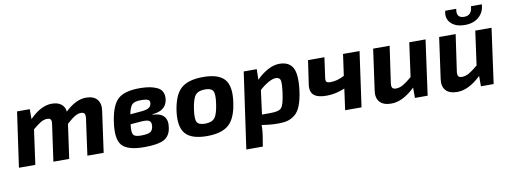

<svg xmlns="http://www.w3.org/2000/svg" viewBox="-68 -1109 4518 1696"><g transform="rotate(-10 2191.0 -261.0)"><path d="M205 -493V-404Q307 -507 403 -507Q457 -507 488 -483Q519 -459 524 -415Q619 -507 711 -507Q779 -507 810.5 -469.5Q842 -432 832 -367L781 0H635L680 -327Q684 -358 675 -370Q666 -382 645 -382Q619 -382 591.5 -366.5Q564 -351 515 -307L472 0H330L376 -327Q381 -357 373 -369.5Q365 -382 340 -382Q314 -382 286 -366.5Q258 -351 211 -311L168 0H21L91 -493Z M1265 -261 1264 -257Q1338 -253 1367.5 -218Q1397 -183 1386 -117Q1375 -44 1320.5 -15.5Q1266 13 1145 13Q994 13 944 -45.5Q894 -104 918 -259Q940 -406 1002 -457.5Q1064 -509 1204 -507Q1250 -506 1284.5 -499.5Q1319 -493 1350.5 -478Q1382 -463 1395 -433.5Q1408 -404 1401 -362Q1384 -270 1265 -261ZM1072 -294 1163 -302Q1215 -306 1235.5 -317.5Q1256 -329 1262 -351Q1269 -380 1251.5 -390.5Q1234 -401 1184 -401Q1127 -401 1105.5 -379Q1084 -357 1072 -294ZM1158 -215 1059 -207Q1050 -134 1064.5 -113.5Q1079 -93 1131 -93Q1190 -93 1214 -105.5Q1238 -118 1243 -155Q1248 -191 1230 -205Q1212 -219 1158 -215Z M1762 -507Q1899 -507 1953 -445Q2007 -383 1986 -240Q1967 -101 1903.5 -44Q1840 13 1706 13Q1570 13 1515 -48.5Q1460 -110 1479 -252Q1499 -392 1562.5 -449.5Q1626 -507 1762 -507ZM1760 -396Q1699 -396 1673 -365Q1647 -334 1633 -240Q1621 -155 1636 -126.5Q1651 -98 1709 -98Q1769 -98 1795 -129.5Q1821 -161 1834 -252Q1847 -338 1831.5 -367Q1816 -396 1760 -396Z M2241 -493 2239 -398Q2282 -443 2337 -474Q2392 -505 2445 -505Q2532 -505 2565 -444Q2598 -383 2579 -237Q2568 -158 2547.5 -106.5Q2527 -55 2494.5 -30Q2462 -5 2428.5 4Q2395 13 2345 13Q2272 13 2198 0Q2198 47 2191 93L2175 190H2027L2124 -493ZM2217 -90H2293Q2369 -90 2391.5 -115.5Q2414 -141 2428 -239Q2441 -333 2433.5 -359.5Q2426 -386 2391 -386Q2365 -386 2325 -364Q2285 -342 2245 -305Z M3163 -493 3094 0H2947L2973 -190Q2889 -155 2813 -155Q2731 -154 2695.5 -184.5Q2660 -215 2670 -281L2701 -493H2848L2823 -314Q2819 -286 2827.5 -276.5Q2836 -267 2865 -267Q2923 -267 2988 -301L3015 -493Z M3755 -493 3687 0H3573V-93Q3463 13 3360 13Q3289 13 3256.5 -24Q3224 -61 3234 -126L3285 -493H3433L3386 -166Q3382 -136 3390.5 -123.5Q3399 -111 3423 -111Q3455 -111 3485.5 -128Q3516 -145 3567 -188L3609 -493Z M4201 -712H4298Q4296 -645 4248 -601.5Q4200 -558 4122 -558Q4038 -558 3995.5 -601.5Q3953 -645 3970 -712H4069Q4052 -630 4127 -630Q4196 -630 4201 -712ZM4347 -493 4279 0H4165V-93Q4055 13 3952 13Q3881 13 3848.5 -24Q3816 -61 3826 -126L3877 -493H4025L3978 -166Q3974 -136 3982.5 -123.5Q3991 -111 4015 -111Q4047 -111 4077.5 -128Q4108 -145 4159 -188L4201 -493Z"/></g></svg>

Font: Ezarion
Style: Bold Italic
Weight: 700
Italic angle: -8°
Designer: Natanael Gama
Version: Version 1.001;PS 001.001;hotconv 1.0.70;makeotf.lib2.5.58329